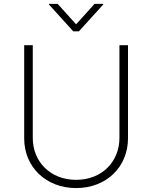

<svg xmlns="http://www.w3.org/2000/svg" viewBox="-20 -961 787 993"><path d="M597.7 -727.3V-248.2C597.7 -122.9 505.3 -30.9 373.6 -30.9C241.8 -30.9 149.5 -122.9 149.5 -248.2V-727.3H105.1V-245.7C104.8 -98 217.3 11.7 373.6 11.7C530.2 11.7 642 -97.7 642 -245.7V-727.3ZM278.1 -941.1H233.3V-937.5L359 -799H388.1L513.8 -937.5V-941.1H469.1L373.6 -835.2Z"/></svg>

Font: Karasuma Gothic
Style: Thin
Weight: 200
Designer: Rasmus Andersson / Ryoko Ishizuka
Foundry: rsms
Version: Version 1.00